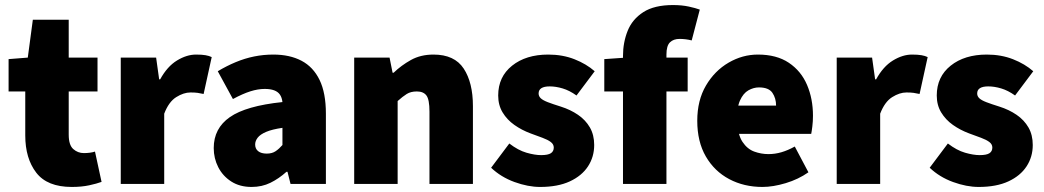

<svg xmlns="http://www.w3.org/2000/svg" viewBox="-20 -728 4134 760"><path d="M264 12Q167 12 123.5 -44.5Q80 -101 80 -192V-366H14V-494L90 -500L110 -650H252V-500H366V-366H252V-195Q252 -154 270 -138Q288 -122 312 -122Q324 -122 335.5 -123.5Q347 -125 356 -128L382 -8Q363 -1 333 5.5Q303 12 264 12Z M458 0V-500H598L610 -414H614Q642 -465 680.5 -488.5Q719 -512 756 -512Q779 -512 793.5 -509.5Q808 -507 818 -502L786 -356Q773 -359 762 -360.5Q751 -362 734 -362Q707 -362 677.5 -343.5Q648 -325 630 -278V0Z M976 12Q929 12 895.5 -9.5Q862 -31 844 -66Q826 -101 826 -142Q826 -220 890 -264.5Q954 -309 1098 -324Q1096 -342 1088 -353.5Q1080 -365 1065 -370.5Q1050 -376 1028 -376Q1001 -376 971 -366.5Q941 -357 902 -336L842 -446Q877 -467 913 -482Q949 -497 986 -504.5Q1023 -512 1062 -512Q1127 -512 1173.5 -487.5Q1220 -463 1245 -411.5Q1270 -360 1270 -278V0H1130L1118 -48H1114Q1084 -21 1050.5 -4.5Q1017 12 976 12ZM1036 -120Q1057 -120 1071 -129.5Q1085 -139 1098 -154V-222Q1057 -216 1033.5 -206Q1010 -196 1000 -183Q990 -170 990 -156Q990 -139 1002 -129.5Q1014 -120 1036 -120Z M1382 0V-500H1522L1534 -440H1538Q1568 -469 1606.5 -490.5Q1645 -512 1696 -512Q1779 -512 1815.5 -456.5Q1852 -401 1852 -308V0H1680V-286Q1680 -334 1668 -350Q1656 -366 1630 -366Q1606 -366 1590 -356Q1574 -346 1554 -328V0Z M2118 12Q2070 12 2016.5 -7.5Q1963 -27 1924 -64L1996 -160Q2031 -133 2064 -123.5Q2097 -114 2122 -114Q2149 -114 2160.5 -121.5Q2172 -129 2172 -144Q2172 -157 2160 -166Q2148 -175 2127.5 -182.5Q2107 -190 2080 -200Q2045 -213 2016 -233.5Q1987 -254 1969.5 -283Q1952 -312 1952 -350Q1952 -424 2007 -468Q2062 -512 2150 -512Q2207 -512 2254 -493.5Q2301 -475 2334 -446L2262 -350Q2234 -370 2207 -378Q2180 -386 2156 -386Q2134 -386 2123 -379Q2112 -372 2112 -358Q2112 -347 2120.5 -339Q2129 -331 2148.5 -323.5Q2168 -316 2200 -306Q2238 -294 2268 -273.5Q2298 -253 2315 -223.5Q2332 -194 2332 -154Q2332 -107 2307.5 -69.5Q2283 -32 2235.5 -10Q2188 12 2118 12Z M2446 0V-506Q2446 -560 2464.5 -606Q2483 -652 2526.5 -680Q2570 -708 2644 -708Q2679 -708 2706.5 -702Q2734 -696 2750 -690L2718 -568Q2694 -574 2670 -574Q2646 -574 2632 -560.5Q2618 -547 2618 -512V0ZM2372 -366V-494L2458 -500H2702V-366Z M2998 12Q2925 12 2866.5 -19Q2808 -50 2774 -108.5Q2740 -167 2740 -250Q2740 -331 2774.5 -389.5Q2809 -448 2864 -480Q2919 -512 2980 -512Q3054 -512 3102.5 -479.5Q3151 -447 3174.5 -392Q3198 -337 3198 -270Q3198 -248 3195.5 -227.5Q3193 -207 3191 -198H2876L2874 -310H3052Q3052 -339 3037.5 -360.5Q3023 -382 2984 -382Q2963 -382 2942.5 -370.5Q2922 -359 2909 -330Q2896 -301 2898 -250Q2900 -195 2919 -166.5Q2938 -138 2965.5 -128Q2993 -118 3022 -118Q3048 -118 3073.5 -125.5Q3099 -133 3126 -148L3180 -46Q3140 -18 3090 -3Q3040 12 2998 12Z M3292 0V-500H3432L3444 -414H3448Q3476 -465 3514.5 -488.5Q3553 -512 3590 -512Q3613 -512 3627.5 -509.5Q3642 -507 3652 -502L3620 -356Q3607 -359 3596 -360.5Q3585 -362 3568 -362Q3541 -362 3511.5 -343.5Q3482 -325 3464 -278V0Z M3854 12Q3806 12 3752.5 -7.5Q3699 -27 3660 -64L3732 -160Q3767 -133 3800 -123.5Q3833 -114 3858 -114Q3885 -114 3896.5 -121.5Q3908 -129 3908 -144Q3908 -157 3896 -166Q3884 -175 3863.5 -182.5Q3843 -190 3816 -200Q3781 -213 3752 -233.5Q3723 -254 3705.5 -283Q3688 -312 3688 -350Q3688 -424 3743 -468Q3798 -512 3886 -512Q3943 -512 3990 -493.5Q4037 -475 4070 -446L3998 -350Q3970 -370 3943 -378Q3916 -386 3892 -386Q3870 -386 3859 -379Q3848 -372 3848 -358Q3848 -347 3856.5 -339Q3865 -331 3884.5 -323.5Q3904 -316 3936 -306Q3974 -294 4004 -273.5Q4034 -253 4051 -223.5Q4068 -194 4068 -154Q4068 -107 4043.5 -69.5Q4019 -32 3971.5 -10Q3924 12 3854 12Z"/></svg>

Font: Source Sans 3 Black
Style: Regular
Weight: 900
Designer: Paul D. Hunt
Foundry: Adobe
Version: Version 3.046;hotconv 1.0.118;makeotfexe 2.5.65603